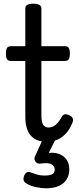

<svg xmlns="http://www.w3.org/2000/svg" viewBox="-20 -750 427 1039"><path d="M232 17Q194 17 168.5 2Q143 -13 130 -43Q117 -73 117 -116V-420H40Q25 -420 18.5 -429Q12 -438 12 -460Q12 -483 18.5 -491.5Q25 -500 40 -500H117V-704Q117 -717 127.5 -723.5Q138 -730 160 -730Q182 -730 193 -723.5Q204 -717 204 -704V-500H330Q345 -500 351.5 -491.5Q358 -483 358 -460Q358 -438 351.5 -429Q345 -420 330 -420H204V-125Q204 -90 213.5 -75Q223 -60 242 -60Q263 -60 280.5 -74Q298 -88 316 -121Q322 -130 331 -131.5Q340 -133 354 -127Q369 -120 373.5 -109.5Q378 -99 373 -89Q359 -52 337.5 -28.5Q316 -5 289.5 6Q263 17 232 17ZM227 269Q211 269 179 263.5Q147 258 120 241Q109 234 107.5 222.5Q106 211 111 200Q118 186 127 182Q136 178 149 184Q160 188 179 194Q198 200 220 200Q251 200 263.5 192.5Q276 185 276 166Q276 151 260.5 140Q245 129 201 135Q190 136 184 134Q178 132 172 125Q167 118 166.5 111Q166 104 169 97L219 -13H289L230 105L200 89Q245 72 280 78Q315 84 335 107Q355 130 355 166Q355 198 340.5 221Q326 244 298 256.5Q270 269 227 269Z"/></svg>

Font: Playwrite AT
Style: Regular
Weight: 400
Designer: Veronika Burian, José Scaglione
Foundry: TypeTogether
Version: Version 1.002